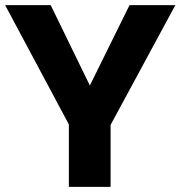

<svg xmlns="http://www.w3.org/2000/svg" viewBox="-20 -730 705 750"><path d="M178 -710 331 -396 486 -710H665L412 -242V0H249V-244L0 -710Z"/></svg>

Font: Raleway ExtraBold
Style: Regular
Weight: 800
Designer: Matt McInerney, Pablo Impallari, Rodrigo Fuenzalida
Foundry: Matt McInerney, Pablo Impallari, Rodrigo Fuenzalida
Version: Version 4.026